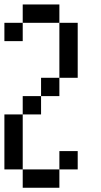

<svg xmlns="http://www.w3.org/2000/svg" viewBox="-20 -937 457 873"><path d="M0 -166.7V-416.7H83.3V-166.7ZM0 -750V-833.3H83.3V-750ZM166.7 -416.7H83.3V-500H166.7ZM166.7 -500V-583.3H250V-500ZM333.3 -166.7H250V-250H333.3ZM333.3 -583.3H250V-833.3H333.3ZM83.3 -916.7H250V-833.3H83.3ZM83.3 -166.7H250V-83.3H83.3Z"/></svg>

Font: Galmuri11 Condensed
Style: Regular
Weight: 400
Width: 3
Designer: Lee Minseo (quiple)
Version: Version 2.399;hotconv 1.1.1;makeotfexe 2.6.0 DEVELOPMENT